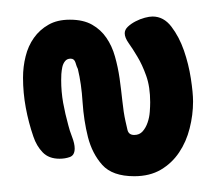

<svg xmlns="http://www.w3.org/2000/svg" viewBox="-20 -493 267 236"><path d="M217.3 -368.2Q217.3 -351.6 213.1 -335.2Q209 -318.8 200.2 -305.7Q191.4 -292.5 177.7 -284.4Q164.1 -276.4 145 -276.4Q118.2 -276.4 105.7 -290.3Q93.3 -304.2 88.1 -324.5Q83 -344.7 81.5 -367.4Q80.1 -390.1 75.7 -408.2Q74.2 -411.1 72.8 -416Q71.3 -420.9 66.9 -420.9Q62.5 -420.9 60.1 -418Q57.6 -415 56.6 -410.6Q55.7 -406.2 55.4 -401.9Q55.2 -397.5 55.2 -394.5Q55.2 -380.4 57.6 -366.7Q60.1 -353 64 -338.9Q65.4 -333 68.6 -324.7Q71.8 -316.4 71.8 -310.5Q71.8 -302.2 65.9 -300Q60.1 -297.9 53.2 -297.9Q40 -297.9 32.5 -305.7Q24.9 -313.5 21 -325.2Q15.1 -342.3 11.7 -360.6Q8.3 -378.9 8.3 -397.5Q8.3 -411.1 11.5 -423.8Q14.6 -436.5 21.7 -446.5Q28.8 -456.5 39.6 -462.6Q50.3 -468.8 65.9 -468.8Q82.5 -468.8 93.3 -462.6Q104 -456.5 110.8 -446.5Q117.7 -436.5 121.3 -423.6Q125 -410.6 127 -396.7Q128.9 -382.8 130.4 -368.9Q131.8 -355 134.3 -343.8Q135.3 -339.4 136.7 -333.3Q138.2 -327.1 145 -327.1Q151.4 -327.1 155.3 -331.5Q159.2 -335.9 161.4 -342.3Q163.6 -348.6 164.1 -355.5Q164.6 -362.3 164.6 -367.2Q164.6 -386.2 159.7 -399.9Q154.8 -413.6 148.9 -423.3Q143.1 -433.1 138.2 -439.9Q133.3 -446.8 133.3 -452.1Q133.3 -456.5 137.2 -460.2Q141.1 -463.9 146.7 -466.8Q152.3 -469.7 158 -471.2Q163.6 -472.7 167.5 -472.7Q181.2 -472.7 190.7 -460.2Q200.2 -447.8 206.1 -430.9Q211.9 -414.1 214.6 -396.5Q217.3 -378.9 217.3 -368.2Z"/></svg>

Font: Just Another Hand
Style: Regular
Weight: 400
Designer: Astigmatic (AOETI)
Foundry: Astigmatic (AOETI)
Version: Version 1.001